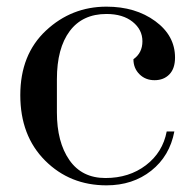

<svg xmlns="http://www.w3.org/2000/svg" viewBox="-20 -547 583 577"><path d="M381 -369Q408 -388 408 -423Q408 -458 378.5 -481.5Q349 -505 300 -505Q228 -505 189.5 -453.5Q151 -402 151 -309V-209Q151 -120 188.5 -66Q226 -12 297 -12Q368 -12 418.5 -50.5Q469 -89 481 -152H504Q490 -78 434.5 -34Q379 10 300 10Q190 10 115.5 -64.5Q41 -139 41 -261Q41 -383 118 -455Q195 -527 300 -527Q387 -527 446.5 -483.5Q506 -440 506 -374Q506 -341 489 -323.5Q472 -306 444.5 -306Q417 -306 399 -324Q381 -342 381 -369Z"/></svg>

Font: Prata
Style: Regular
Weight: 400
Designer: Cyreal (www.cyreal.org)
Foundry: Cyreal (www.cyreal.org)
Version: Version 1.010